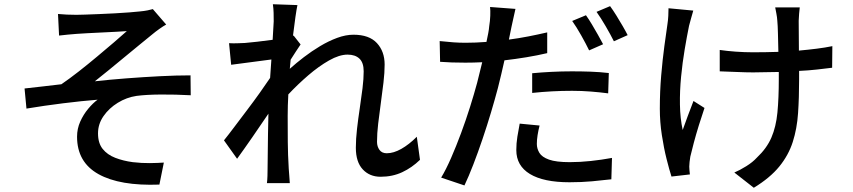

<svg xmlns="http://www.w3.org/2000/svg" viewBox="-20 -821 4029 907"><path d="M254 -755Q275 -753 296 -752Q317 -751 341 -751Q354 -751 382.5 -752Q411 -753 448 -754.5Q485 -756 522.5 -758Q560 -760 591.5 -762.5Q623 -765 641 -767Q662 -769 677 -772Q692 -775 702 -778L765 -705Q752 -698 733 -684.5Q714 -671 701 -660Q674 -638 638.5 -609Q603 -580 565 -548.5Q527 -517 491.5 -488Q456 -459 428 -437Q500 -445 579 -451Q658 -457 735.5 -461Q813 -465 880 -465L881 -371Q808 -375 739.5 -374.5Q671 -374 625 -368Q578 -361 536.5 -335.5Q495 -310 469 -272.5Q443 -235 443 -191Q443 -145 465 -117.5Q487 -90 524.5 -75.5Q562 -61 607 -55Q650 -50 688 -50.5Q726 -51 754 -53L733 51Q546 58 445 1.5Q344 -55 344 -175Q344 -213 359 -246.5Q374 -280 396.5 -307Q419 -334 441 -350Q366 -344 277.5 -333Q189 -322 105 -308L96 -403Q137 -407 184.5 -413Q232 -419 270 -423Q308 -449 351.5 -483Q395 -517 438.5 -553.5Q482 -590 519 -621.5Q556 -653 579 -674Q563 -673 530.5 -671Q498 -669 460.5 -667.5Q423 -666 390.5 -664Q358 -662 342 -661Q323 -660 301 -657.5Q279 -655 259 -653Z M1273 -720Q1273 -740 1272.5 -760.5Q1272 -781 1269 -801L1385 -797Q1381 -778 1375.5 -740Q1370 -702 1364 -652L1367 -653L1400 -611Q1391 -598 1378 -578Q1365 -558 1353 -539L1349 -496Q1379 -523 1415.5 -551Q1452 -579 1492 -603Q1532 -627 1572.5 -642Q1613 -657 1650 -657Q1724 -657 1760.5 -617.5Q1797 -578 1797 -516Q1797 -478 1791.5 -431Q1786 -384 1779 -334Q1772 -284 1766.5 -237Q1761 -190 1761 -151Q1761 -129 1772.5 -113Q1784 -97 1807 -97Q1839 -97 1875.5 -117.5Q1912 -138 1949 -175L1964 -66Q1926 -29 1880 -7.5Q1834 14 1778 14Q1726 14 1693.5 -21Q1661 -56 1661 -123Q1661 -164 1666.5 -212Q1672 -260 1679.5 -309.5Q1687 -359 1692.5 -404Q1698 -449 1698 -484Q1698 -525 1678 -544Q1658 -563 1622 -563Q1583 -563 1534.5 -535.5Q1486 -508 1436 -465Q1386 -422 1342 -375Q1339 -321 1339 -273Q1339 -208 1339.5 -150Q1340 -92 1344 -24Q1345 -11 1346.5 8.5Q1348 28 1349 44H1241Q1243 28 1243.5 9Q1244 -10 1244 -22Q1245 -69 1245 -107.5Q1245 -146 1246 -187.5Q1247 -229 1248 -284Q1213 -232 1172.5 -173.5Q1132 -115 1100 -71L1038 -158Q1059 -184 1087.5 -222Q1116 -260 1147.5 -301.5Q1179 -343 1207.5 -383Q1236 -423 1256 -453L1262 -540L1072 -515L1062 -617Q1081 -616 1098 -616.5Q1115 -617 1137 -618Q1160 -620 1196 -624Q1232 -628 1268 -633Z M2494 -475Q2535 -479 2584 -481.5Q2633 -484 2681 -484Q2725 -484 2769 -482.5Q2813 -481 2856 -476L2853 -380Q2815 -385 2771.5 -388.5Q2728 -392 2683 -392Q2634 -392 2587.5 -389.5Q2541 -387 2494 -382ZM2529 -228Q2523 -205 2519.5 -182.5Q2516 -160 2516 -141Q2516 -119 2528 -99Q2540 -79 2573.5 -67Q2607 -55 2671 -55Q2720 -55 2771 -60.5Q2822 -66 2871 -75L2868 26Q2826 31 2776.5 35.5Q2727 40 2670 40Q2548 40 2483.5 1Q2419 -38 2419 -112Q2419 -144 2424 -175Q2429 -206 2435 -237ZM2748 -749Q2761 -731 2776 -706Q2791 -681 2805 -656Q2819 -631 2829 -612L2763 -583Q2748 -614 2725.5 -654Q2703 -694 2683 -722ZM2862 -792Q2876 -773 2891.5 -748Q2907 -723 2921.5 -698Q2936 -673 2945 -655L2880 -626Q2864 -658 2841 -697.5Q2818 -737 2798 -765ZM2179 -619Q2202 -619 2227.5 -620Q2253 -621 2278 -623Q2283 -646 2286.5 -664.5Q2290 -683 2291 -697Q2295 -721 2296 -746.5Q2297 -772 2295 -788L2415 -779Q2411 -760 2405 -734Q2399 -708 2396 -693L2384 -634Q2430 -640 2476 -649Q2522 -658 2565 -668V-570Q2518 -559 2466.5 -550.5Q2415 -542 2363 -536Q2356 -504 2348 -470.5Q2340 -437 2332 -405Q2318 -352 2299.5 -290Q2281 -228 2259.5 -164.5Q2238 -101 2216 -44Q2194 13 2174 55L2064 18Q2087 -20 2111 -75Q2135 -130 2158 -192Q2181 -254 2200.5 -316Q2220 -378 2234 -430L2258 -527Q2237 -526 2217 -525.5Q2197 -525 2178 -525Q2143 -525 2114.5 -526Q2086 -527 2059 -529L2057 -627Q2094 -623 2122 -621Q2150 -619 2179 -619Z M3255 -771Q3250 -755 3244.5 -734Q3239 -713 3235 -699Q3225 -650 3214.5 -588Q3204 -526 3197.5 -459Q3191 -392 3192 -327Q3193 -262 3205 -207Q3215 -235 3229 -273Q3243 -311 3256 -344L3308 -311Q3295 -273 3281.5 -229.5Q3268 -186 3257.5 -146.5Q3247 -107 3241 -81Q3239 -70 3237.5 -56Q3236 -42 3236 -34Q3236 -27 3237 -16.5Q3238 -6 3239 3L3152 13Q3142 -18 3129 -69.5Q3116 -121 3106.5 -183Q3097 -245 3097 -307Q3097 -389 3103.5 -465Q3110 -541 3118.5 -603.5Q3127 -666 3133 -707Q3136 -726 3137 -746Q3138 -766 3138 -782ZM3380 -585Q3414 -580 3455.5 -577Q3497 -574 3537 -574Q3566 -574 3596 -574.5Q3626 -575 3657 -576Q3656 -621 3655 -662Q3654 -703 3652 -723Q3651 -740 3647.5 -757.5Q3644 -775 3642 -786H3758Q3756 -773 3755 -756.5Q3754 -740 3753 -723L3754 -582Q3798 -586 3838 -591Q3878 -596 3912 -603L3911 -501Q3879 -497 3839 -492.5Q3799 -488 3755 -486V-447Q3755 -360 3750 -286.5Q3745 -213 3725 -150.5Q3705 -88 3661.5 -34.5Q3618 19 3541 66L3449 -6Q3475 -17 3505.5 -36Q3536 -55 3555 -76Q3602 -120 3624 -171Q3646 -222 3652.5 -289.5Q3659 -357 3659 -448V-481L3538 -479Q3504 -479 3459.5 -481Q3415 -483 3380 -484Z"/></svg>

Font: Source Han Sans Medium
Style: Regular
Weight: 500
Designer: Ryoko NISHIZUKA Ë•øÂ°öÊ∂ºÂ≠ê (kana, bopomofo & ideographs); Paul D. Hunt (Latin, Greek & Cyrillic); Sandoll Communicatio
Foundry: Adobe
Version: Version 2.004;hotconv 1.0.118;makeotfexe 2.5.65603